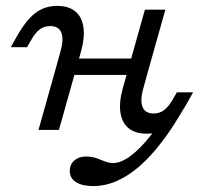

<svg xmlns="http://www.w3.org/2000/svg" viewBox="-20 -446 700 659"><path d="M300 192.7Q262.1 192.7 240.7 179Q219.4 165.3 219.4 141.1Q219.4 118.5 235.1 104.8Q250.8 91.1 275.8 91.1Q290.3 91.1 302.4 94.4Q314.5 97.6 325.8 102.4Q337.1 107.3 347.6 110.5Q358.1 113.7 367.7 113.7Q395.2 113.7 428.2 89.1Q461.3 64.5 496.4 20.2Q531.5 -24.2 562.1 -83.1H616.1Q537.9 55.6 459.3 124.2Q380.6 192.7 300 192.7ZM170.2 -206.5 188.7 -273.4Q199.2 -312.1 190.3 -334.3Q181.5 -356.5 152.4 -356.5Q131.5 -356.5 116.5 -345.2Q101.6 -333.9 89.5 -312.9L72.6 -283.9H16.9L36.3 -318.5Q58.1 -357.3 79 -380.6Q100 -404 123.8 -414.9Q147.6 -425.8 175.8 -425.8Q214.5 -425.8 237.5 -407.7Q260.5 -389.5 266.1 -354.4Q271.8 -319.4 258.1 -269.4L240.3 -206.5ZM112.1 0 170.2 -206.5H240.3L182.3 0ZM204 -188.7 220.2 -245.2H462.1L446 -188.7ZM419.4 -206.5 477.4 -412.9H547.6L489.5 -206.5ZM471 -139.5Q460.5 -100.8 469.4 -78.6Q478.2 -56.5 507.3 -56.5Q528.2 -56.5 543.1 -68.1Q558.1 -79.8 570.2 -100L587.1 -129H642.7L623.4 -94.4Q602.4 -56.5 581 -32.7Q559.7 -8.9 536.3 2Q512.9 12.9 483.9 12.9Q445.2 12.9 422.2 -5.2Q399.2 -23.4 393.5 -58.5Q387.9 -93.5 401.6 -143.5L419.4 -206.5H489.5Z"/></svg>

Font: Playfair 5pt SemiExpanded Light
Style: Italic
Weight: 300
Width: 6
Italic angle: -15.6°
Designer: Claus Eggers Sørensen
Foundry: Claus Eggers Sørensen
Version: Version 2.203